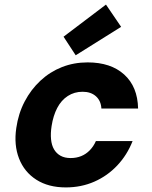

<svg xmlns="http://www.w3.org/2000/svg" viewBox="-20 -805 662 837"><path d="M267 12Q191 12 138.5 -21.5Q86 -55 63 -114Q40 -173 51 -247Q60 -310 87.5 -362.5Q115 -415 156.5 -453.5Q198 -492 250 -512.5Q302 -533 362 -533Q463 -533 521.5 -480Q580 -427 582 -332H422Q420 -366 398 -385.5Q376 -405 340 -405Q304 -405 275.5 -386.5Q247 -368 229.5 -334.5Q212 -301 205 -256Q200 -224 202.5 -198Q205 -172 215.5 -154Q226 -136 244 -126Q262 -116 288 -116Q313 -116 334 -124.5Q355 -133 371.5 -150Q388 -167 398 -190H558Q534 -129 491 -83.5Q448 -38 391 -13Q334 12 267 12ZM310 -564 257 -645 442 -785 508 -688Z"/></svg>

Font: DM Sans 10pt Black
Style: Italic
Weight: 900
Italic angle: -10°
Version: Version 4.004;gftools[0.9.30]